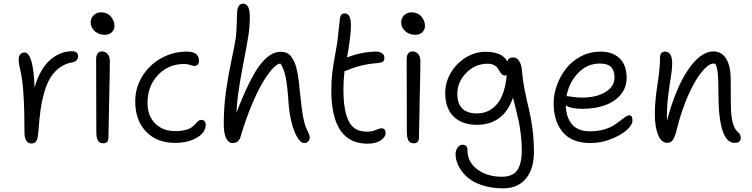

<svg xmlns="http://www.w3.org/2000/svg" viewBox="-20 -780 4153 1060"><path d="M152.8 12.2Q134.8 12.2 125 -3.7Q115.2 -19.5 115.2 -46.9Q115.2 -298.8 92.8 -389.2Q83 -427.7 83 -451.2Q83 -468.8 91.3 -479.5Q99.6 -490.2 115.2 -490.2Q163.6 -490.2 170.9 -296.9Q186 -351.1 210 -391.1Q233.9 -431.2 262 -453.6Q290 -476.1 318.6 -486.6Q347.2 -497.1 377 -497.1Q411.1 -497.1 411.1 -469.2Q411.1 -457.5 403.1 -447.8Q395 -438 379.9 -436Q340.3 -429.2 310.1 -407.2Q279.8 -385.3 259.8 -353.5Q239.7 -321.8 225.8 -274.9Q211.9 -228 204.6 -178.5Q197.3 -128.9 192.9 -64Q189.9 -19 181.9 -3.4Q173.8 12.2 152.8 12.2Z M557.6 -587.9Q525.4 -587.9 502.9 -607.9Q480.5 -627.9 480.5 -657.2Q480.5 -680.2 497.1 -696Q513.7 -711.9 538.6 -711.9Q571.3 -711.9 591.6 -689.2Q611.8 -666.5 611.8 -636.2Q611.8 -617.7 598.1 -602.8Q584.5 -587.9 557.6 -587.9ZM549.8 11.2Q529.8 11.2 520.8 -4.2Q511.7 -19.5 511.7 -53.2Q511.7 -178.2 511.2 -295.2Q510.7 -412.1 510.7 -454.1Q510.7 -473.6 519 -484.9Q527.3 -496.1 543.5 -496.1Q561.5 -496.1 573.7 -482.4Q585.9 -468.8 586.4 -444.8Q586.9 -403.3 582.8 -230.7Q578.6 -58.1 578.6 -21Q578.6 11.2 549.8 11.2Z M946.3 8.8Q846.2 8.8 786.4 -53.5Q726.6 -115.7 726.6 -220.2Q726.6 -295.4 765.6 -358.9Q804.7 -422.4 870.1 -458.7Q935.5 -495.1 1011.7 -495.1Q1078.6 -495.1 1078.6 -443.8Q1078.6 -431.2 1071.8 -423.6Q1064.9 -416 1052.7 -416Q1043.9 -416 1029.5 -421.4Q1015.1 -426.8 996.6 -426.8Q910.2 -426.8 852.3 -366Q794.4 -305.2 794.4 -210.9Q794.4 -140.1 836.9 -98.1Q879.4 -56.2 946.3 -56.2Q980 -56.2 1003.9 -62.5Q1027.8 -68.8 1039.6 -78.1Q1051.3 -87.4 1059.1 -96.4Q1066.9 -105.5 1074.5 -111.8Q1082 -118.2 1091.3 -118.2Q1102.5 -118.2 1109.1 -110.8Q1115.7 -103.5 1115.7 -92.8Q1115.7 -48.3 1066.9 -19.8Q1018.1 8.8 946.3 8.8Z M1263.2 9.8Q1242.2 9.8 1228.8 -16.1Q1215.3 -42 1215.3 -95.2Q1215.3 -190.9 1228.3 -280.8Q1241.2 -370.6 1259.3 -454.1Q1277.3 -537.6 1282.2 -575.2Q1286.1 -605.5 1287.1 -655Q1288.1 -704.6 1290 -723.1Q1295.9 -759.8 1322.3 -759.8Q1349.1 -758.8 1356.4 -721.9Q1363.8 -685.1 1353 -594.2Q1349.1 -562 1318.8 -404.8Q1288.6 -247.6 1285.2 -157.2Q1356.4 -342.3 1412.8 -418.2Q1469.2 -494.1 1529.3 -494.1Q1548.3 -494.1 1563 -487.5Q1577.6 -481 1588.4 -466.6Q1599.1 -452.1 1606.7 -434.6Q1614.3 -417 1619.9 -389.4Q1625.5 -361.8 1629.2 -334.5Q1632.8 -307.1 1636.2 -268.1Q1646 -169.4 1655.3 -125Q1664.6 -80.6 1680.2 -53.2Q1689.9 -33.7 1689.9 -20Q1689.9 -7.8 1681.2 1Q1672.4 9.8 1660.2 9.8Q1640.6 9.8 1621.8 -21.2Q1603 -52.2 1590.1 -102.8Q1577.1 -153.3 1573.2 -210Q1566.9 -306.6 1557.1 -354Q1547.4 -401.4 1528.3 -429.2Q1511.2 -429.2 1485.1 -401.1Q1459 -373 1429.4 -323.2Q1399.9 -273.4 1367.7 -195.6Q1335.4 -117.7 1309.1 -27.8Q1302.7 -6.8 1291.5 1.5Q1280.3 9.8 1263.2 9.8Z M2008.8 13.2Q1809.1 13.2 1809.1 -282.2Q1809.1 -331.5 1814.2 -375.7Q1819.3 -419.9 1829.1 -471.7Q1838.9 -523.4 1841.8 -543.9Q1846.2 -582.5 1851.3 -628.2Q1856.4 -673.8 1856.9 -679.2Q1860.4 -706.1 1882.8 -706.1Q1909.7 -706.1 1915.5 -668Q1921.4 -629.9 1910.6 -557.1Q1904.8 -510.7 1896 -462.9L1898.9 -463.9Q1980 -495.1 2057.6 -495.1Q2077.1 -495.1 2089.6 -485.8Q2102.1 -476.6 2102.1 -460Q2102.1 -445.8 2094 -439.7Q2085.9 -433.6 2066.9 -432.1Q2009.3 -427.2 1968.5 -416.5Q1927.7 -405.8 1883.8 -387.2L1881.8 -386.2Q1876 -330.6 1876 -286.1Q1876 -200.2 1890.9 -148.4Q1905.8 -96.7 1933.6 -75Q1961.4 -53.2 2005.9 -53.2Q2033.7 -53.2 2054.9 -62.5Q2076.2 -71.8 2085.9 -71.8Q2096.7 -71.8 2102.8 -64.9Q2108.9 -58.1 2108.9 -46.9Q2108.9 -22.9 2081.5 -4.9Q2054.2 13.2 2008.8 13.2Z M2272 -587.9Q2239.7 -587.9 2217.3 -607.9Q2194.8 -627.9 2194.8 -657.2Q2194.8 -680.2 2211.4 -696Q2228 -711.9 2252.9 -711.9Q2285.6 -711.9 2305.9 -689.2Q2326.2 -666.5 2326.2 -636.2Q2326.2 -617.7 2312.5 -602.8Q2298.8 -587.9 2272 -587.9ZM2264.2 11.2Q2244.1 11.2 2235.1 -4.2Q2226.1 -19.5 2226.1 -53.2Q2226.1 -178.2 2225.6 -295.2Q2225.1 -412.1 2225.1 -454.1Q2225.1 -473.6 2233.4 -484.9Q2241.7 -496.1 2257.8 -496.1Q2275.9 -496.1 2288.1 -482.4Q2300.3 -468.8 2300.8 -444.8Q2301.3 -403.3 2297.1 -230.7Q2293 -58.1 2293 -21Q2293 11.2 2264.2 11.2Z M2757.8 259.8Q2690.9 259.8 2638.2 241.5Q2585.4 223.1 2555.4 194.3Q2525.4 165.5 2510.3 133.8Q2495.1 102.1 2495.1 70.8Q2495.1 49.8 2506.6 34.4Q2518.1 19 2534.7 19Q2561 19 2561 50.8Q2561 114.7 2615.5 155.3Q2669.9 195.8 2750 195.8Q2811 195.8 2835.9 159.4Q2860.8 123 2860.8 47.9Q2860.8 5.9 2855.2 -38.8Q2849.6 -83.5 2844.7 -107.2Q2839.8 -130.9 2827.4 -179.9Q2814.9 -229 2812 -241.2Q2787.1 -166 2736.1 -128.4Q2685.1 -90.8 2614.7 -90.8Q2531.7 -90.8 2484.9 -136Q2438 -181.2 2438 -267.1Q2438 -325.7 2469 -378.2Q2500 -430.7 2551.5 -462.4Q2603 -494.1 2660.6 -494.1Q2751 -494.1 2781.7 -440.9Q2786.1 -462.9 2813 -462.9Q2834.5 -462.9 2846.9 -442.1Q2859.4 -421.4 2861.8 -390.1Q2866.2 -335.4 2877.9 -277.1Q2889.6 -218.8 2900.1 -177.2Q2910.6 -135.7 2919.2 -72.5Q2927.7 -9.3 2927.7 59.1Q2927.7 153.3 2883.1 206.5Q2838.4 259.8 2757.8 259.8ZM2504.9 -262.2Q2504.9 -153.8 2613.8 -153.8Q2679.7 -153.8 2723.6 -205.1Q2767.6 -256.3 2777.8 -366.2Q2772.5 -362.8 2769 -362.8Q2758.3 -362.8 2751 -369.6Q2743.7 -376.5 2738.5 -386Q2733.4 -395.5 2726.6 -405Q2719.7 -414.6 2706.1 -421.4Q2692.4 -428.2 2671.9 -428.2Q2603.5 -428.2 2554.2 -377.9Q2504.9 -327.6 2504.9 -262.2Z M3240.7 9.8Q3138.2 9.8 3087.4 -49.8Q3036.6 -109.4 3036.6 -210Q3036.6 -260.3 3054.9 -310.5Q3073.2 -360.8 3105.7 -402.1Q3138.2 -443.4 3187.7 -469.2Q3237.3 -495.1 3294.4 -495.1Q3362.3 -495.1 3400.9 -458Q3439.5 -420.9 3439.5 -349.1Q3439.5 -297.4 3407.5 -258.3Q3375.5 -219.2 3320.6 -199.2Q3265.6 -179.2 3195.8 -179.2Q3128.4 -179.2 3103.5 -199.2Q3104.5 -134.8 3136.7 -95Q3168.9 -55.2 3237.8 -55.2Q3277.3 -55.2 3310.5 -64.2Q3343.8 -73.2 3365 -86.2Q3386.2 -99.1 3402.3 -112.1Q3418.5 -125 3431.2 -134Q3443.8 -143.1 3452.6 -143.1Q3463.4 -143.1 3467.5 -136.2Q3471.7 -129.4 3471.7 -113.8Q3471.7 -89.8 3439 -61Q3406.2 -32.2 3351.1 -11.2Q3295.9 9.8 3240.7 9.8ZM3113.8 -249Q3117.7 -249 3141.8 -245.1Q3166 -241.2 3191.4 -241.2Q3273.4 -241.2 3323 -272Q3372.6 -302.7 3372.6 -353Q3372.6 -391.1 3353.3 -410.2Q3334 -429.2 3291.5 -429.2Q3222.7 -429.2 3172.1 -377.4Q3121.6 -325.7 3107.4 -249Z M4036.1 8.8Q3946.3 8.8 3946.3 -265.1Q3946.3 -341.3 3942.6 -375.7Q3939 -410.2 3929.2 -428.2Q3926.3 -429.2 3918.9 -429.2Q3898.4 -429.2 3871.6 -402.1Q3844.7 -375 3817.4 -328.9Q3790 -282.7 3763.4 -214.8Q3736.8 -147 3718.3 -71.8Q3707.5 -26.9 3695.8 -9Q3684.1 8.8 3665 8.8Q3631.3 8.8 3613.3 -35.2Q3595.2 -79.1 3595.2 -150.9Q3595.2 -221.2 3609.6 -312.5Q3624 -403.8 3624 -464.8Q3624 -478 3631.1 -486.6Q3638.2 -495.1 3650.9 -495.1Q3690.9 -495.1 3690.9 -429.2Q3690.9 -397 3682.9 -349.4Q3674.8 -301.8 3667.7 -241.5Q3660.6 -181.2 3662.1 -113.8Q3711.4 -296.9 3780 -396.5Q3848.6 -496.1 3918.9 -496.1Q3964.8 -496.1 3989.5 -455.1Q4014.2 -414.1 4014.2 -341.8Q4014.2 -195.8 4016.1 -164.1Q4021.5 -84 4048.8 -55.7Q4051.8 -52.2 4055.2 -49.8Q4069.8 -38.1 4069.8 -18.1Q4069.8 -6.3 4061.8 1.2Q4053.7 8.8 4036.1 8.8Z"/></svg>

Font: Shantell Sans Normal
Style: Regular
Weight: 300
Designer: Stephen Nixon, Anya Danilova, Shantell Martin
Foundry: Arrow Type
Version: Version 1.006;[559af2be0]